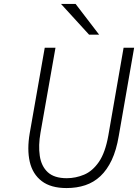

<svg xmlns="http://www.w3.org/2000/svg" viewBox="-20 -942 700 974"><path d="M317.5 12Q238 12 191.8 -23.2Q145.5 -58.5 131 -121.2Q116.5 -184 131 -267.5L207 -700H261.5L185.5 -269Q174 -204 181.8 -151.5Q189.5 -99 222.2 -68.5Q255 -38 318.5 -38Q364 -38 406.8 -56Q449.5 -74 481.8 -120.8Q514 -167.5 529.5 -254.5L607 -700H660.5L582.5 -252.5Q570.5 -180.5 546.8 -130.2Q523 -80 489.5 -48.5Q456 -17 412.8 -2.5Q369.5 12 317.5 12ZM432 -766 289.5 -922H363.5L483 -766Z"/></svg>

Font: Overpass ExtraLight
Style: Italic
Weight: 250
Italic angle: -10°
Designer: Delve Withrington, Dave Bailey, Thomas Jockin
Foundry: Delve Fonts LLC
Version: Version 4.000